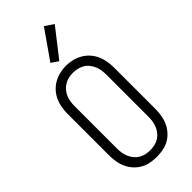

<svg xmlns="http://www.w3.org/2000/svg" viewBox="-312 -1058 1124 1124"><g transform="rotate(-45 250.0 -496.5)"><path d="M250 8Q224 8 197.5 3Q171 -2 148 -15Q125 -28 107 -48Q89 -68 78 -92Q67 -116 62.5 -142.5Q58 -169 58 -195V-540Q58 -567 62.5 -593Q67 -619 78 -643Q89 -667 107 -687Q125 -707 148 -720Q171 -733 197 -739.5Q223 -746 250 -746Q277 -746 303 -739.5Q329 -733 352 -720Q375 -707 393 -687Q411 -667 422 -643Q433 -619 437.5 -593Q442 -567 442 -540V-195Q442 -169 437.5 -142.5Q433 -116 422 -92Q411 -68 393 -48Q375 -28 352 -15Q329 -2 302.5 3Q276 8 250 8ZM250 -47Q269 -47 287.5 -51Q306 -55 322 -65Q338 -75 349.5 -89.5Q361 -104 368.5 -121.5Q376 -139 378.5 -157.5Q381 -176 381 -195V-540Q381 -559 378.5 -577.5Q376 -596 368.5 -613.5Q361 -631 349 -646Q337 -661 320.5 -670.5Q304 -680 285.5 -684Q267 -688 248 -688Q230 -688 211.5 -683.5Q193 -679 177.5 -669Q162 -659 150 -644.5Q138 -630 131 -612.5Q124 -595 121.5 -577Q119 -559 119 -540V-195Q119 -176 121.5 -157.5Q124 -139 131.5 -121.5Q139 -104 150.5 -89.5Q162 -75 178 -65Q194 -55 212.5 -51Q231 -47 250 -47ZM242 -792 198 -822 323 -1001 377 -965Z"/></g></svg>

Font: Iosevka Term Light
Style: Regular
Weight: 300
Monospace: yes
Designer: Belleve Invis
Foundry: Belleve Invis
Version: Version 9.0.1; ttfautohint (v1.8.3)